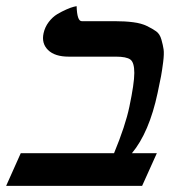

<svg xmlns="http://www.w3.org/2000/svg" viewBox="-20 -604 552 624"><path d="M351.6 -535.2Q386.7 -535.2 413.1 -531.7Q439.5 -528.3 457.5 -519.5Q475.6 -510.7 487.5 -502.2Q499.5 -493.7 504.6 -475.3Q509.8 -457 511.7 -443.4Q513.7 -429.7 510.3 -402.3Q506.8 -375 503.4 -356.4Q500 -337.9 492.2 -301.8Q464.8 -173.3 408.7 -106H489.7L441.9 0H0L47.4 -106H350.6Q387.7 -195.8 400.4 -256.8Q416.5 -333 416.5 -366.9Q416.5 -400.9 403.8 -410.4Q391.1 -419.9 356.4 -419.9H203.1Q158.2 -419.9 136.2 -441.4Q114.3 -462.9 121.6 -496.1Q126 -516.1 138.4 -532.5Q150.9 -548.8 166 -557.9Q181.2 -566.9 195.6 -573.2Q210 -579.6 219.7 -582L229 -584Q230.5 -535.2 245.6 -535.2Z"/></svg>

Font: Linux Libertine Slanted
Style: Semibold Slanted
Weight: 600
Designer: Philipp H. Poll
Foundry: Philipp H. Poll
Version: Version 5.1.1